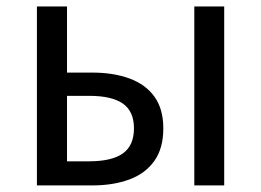

<svg xmlns="http://www.w3.org/2000/svg" viewBox="-20 -563 793 583"><path d="M92.1 0V-543.4H183.5V-342.6H259.8Q324.5 -342.6 373.2 -324.7Q421.9 -306.8 448.9 -269.5Q475.9 -232.2 475.9 -173Q475.9 -113 448.9 -74.7Q421.9 -36.4 373.2 -18.2Q324.5 0 259.8 0ZM183.5 -73.2H250.3Q319.6 -73.2 353.2 -97.2Q386.8 -121.3 386.8 -173.4Q386.8 -224.7 353.2 -248.4Q319.6 -272 250.3 -272H183.5ZM570 0V-543.4H660.8V0Z"/></svg>

Font: Noto Sans SC Thin
Style: Regular
Weight: 100
Designer: Ryoko NISHIZUKA 西塚涼子 (kana, bopomofo & ideographs); Paul D. Hunt (Latin, Greek & Cyrillic); Sandoll Communications 산돌커뮤니
Foundry: Adobe
Version: Version 2.004-H2;hotconv 1.0.118;makeotfexe 2.5.65603